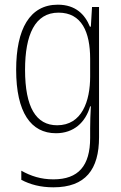

<svg xmlns="http://www.w3.org/2000/svg" viewBox="-20 -559 518 820"><path d="M227 -539C107 -539 49 -435 49 -261C49 -79 112 10 219 10C295 10 345 -36 365 -105H368C366 -67 365 -41 365 -10V30C365 149 315 207 208 207C155 207 112 193 71 170V209C109 229 153 241 208 241C345 241 403 165 403 27V-529H373L368 -445H364C343 -497 303 -539 227 -539ZM230 -505C329 -505 365 -422 365 -308V-232C365 -127 330 -24 224 -24C134 -24 87 -101 87 -261C87 -410 129 -505 230 -505Z"/></svg>

Font: Noto Sans Myanmar Condensed ExtraLight
Style: Regular
Weight: 200
Width: 3
Designer: Monotype Design Team
Foundry: Monotype Imaging Inc.
Version: Version 2.107